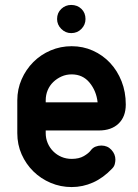

<svg xmlns="http://www.w3.org/2000/svg" viewBox="-20 -747 559 777"><path d="M390 -158Q415 -158 431 -140.5Q447 -123 447 -101Q447 -93 444.5 -83Q442 -73 434 -65Q398 -27 356.5 -8.5Q315 10 270 10Q225 10 185 -7Q145 -24 115 -53.5Q85 -83 67.5 -122.5Q50 -162 50 -208V-341Q50 -386 67.5 -426Q85 -466 115 -496Q145 -526 185 -543Q225 -560 270 -560Q316 -560 356 -542Q396 -524 425.5 -492.5Q455 -461 472 -418Q489 -375 489 -324Q489 -275 460 -247Q431 -219 380 -219H165V-208Q165 -187 173 -168Q181 -149 195.5 -134.5Q210 -120 229 -112Q248 -104 270 -104Q300 -104 319.5 -115.5Q339 -127 347 -138Q355 -149 366.5 -153.5Q378 -158 390 -158ZM165 -333H375Q370 -379 342.5 -412.5Q315 -446 270 -446Q248 -446 229 -437.5Q210 -429 195.5 -415Q181 -401 173 -382Q165 -363 165 -341ZM268 -613Q245 -613 228 -630Q211 -647 211 -670Q211 -695 228 -711Q245 -727 268 -727Q293 -727 309.5 -711Q326 -695 326 -670Q326 -647 309.5 -630Q293 -613 268 -613Z"/></svg>

Font: VDS
Style: Bold
Weight: 700
Designer: artmaker
Foundry: artmaker
Version: Version 1.000 2009 initial release